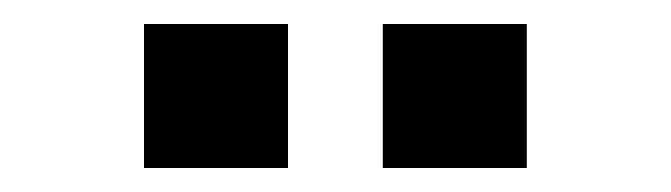

<svg xmlns="http://www.w3.org/2000/svg" viewBox="-20 -780 559 160"><path d="M419 -640V-760H299V-640ZM220 -640V-760H100V-640Z"/></svg>

Font: Orbitron SemiBold
Style: Regular
Weight: 600
Designer: Matt McInerney
Foundry: The League of Moveable Type
Version: Version 2.001